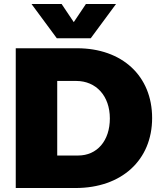

<svg xmlns="http://www.w3.org/2000/svg" viewBox="-20 -943 802 963"><path d="M138 -923 265 -751H435L562 -923H411L350 -832L289 -923ZM366 -701H59V0H359C590 0 743 -140 743 -351C743 -562 593 -701 366 -701ZM372 -163H267V-537H362C462 -537 531 -462 531 -349C531 -237 467 -163 372 -163Z"/></svg>

Font: Montserrat ExtraBold
Style: Regular
Weight: 800
Designer: Julieta Ulanovsky
Foundry: Julieta Ulanovsky
Version: Version 4.000